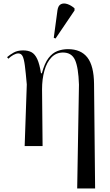

<svg xmlns="http://www.w3.org/2000/svg" viewBox="-20 -823 622 1082"><path d="M415 239 425 -346Q422 -442 403 -484.5Q384 -527 335 -527Q296 -527 269.5 -499Q243 -471 230 -424Q217 -377 217 -320L220 0H119L131 -347Q125 -416 120 -454Q115 -492 107 -507Q99 -522 83 -522Q71 -522 55.5 -513.5Q40 -505 27 -492L20 -501Q36 -515 57.5 -527Q79 -539 110 -539Q139 -539 158 -528.5Q177 -518 190 -490Q203 -462 211 -410H216Q231 -467 253.5 -496Q276 -525 304 -535.5Q332 -546 363 -546Q436 -546 472.5 -499Q509 -452 510 -350L516 239ZM293 -606 283 -610 304 -766Q308 -792 323.5 -799.5Q339 -807 360 -800Q381 -793 400 -776V-764Z"/></svg>

Font: Noto Serif Display SemiCondensed
Style: Regular
Weight: 400
Width: 4
Designer: Monotype Design Team
Foundry: Monotype Imaging Inc.
Version: Version 2.009